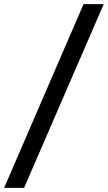

<svg xmlns="http://www.w3.org/2000/svg" viewBox="-84 -828 524 933"><path d="M-64 85 322 -808H420L33 85Z"/></svg>

Font: Bitter Thin
Style: Bold Italic
Weight: 700
Italic angle: -9°
Version: Version 3.021